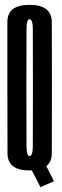

<svg xmlns="http://www.w3.org/2000/svg" viewBox="-20 -700 256 793"><path d="M147 73 203 48.5 150.5 -55 94 -30.5ZM102 4Q193.5 4 194 -66.2Q194.5 -136.5 194.5 -337.5Q194.5 -537.5 194 -608.8Q193.5 -680 102 -680Q10.5 -680 10.5 -609.5Q10.5 -539 10.5 -337.5Q10.5 -136.5 11 -66.2Q11.5 4 102 4ZM102 -55.5Q90 -55.5 89.5 -94.2Q89 -133 89 -337.5Q89 -544 89.5 -582.2Q90 -620.5 102 -620.5Q115 -620.5 115.5 -582.2Q116 -544 116 -337.5Q116 -133 115.5 -94.2Q115 -55.5 102 -55.5Z"/></svg>

Font: Anybody UltraCondensed
Style: Regular
Weight: 400
Width: 1
Version: Version 1.113;gftools[0.9.25]